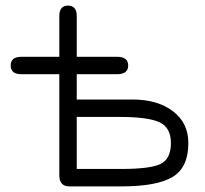

<svg xmlns="http://www.w3.org/2000/svg" viewBox="-20 -663 729 683"><path d="M413 0H227Q191 0 191 -39V-399H56Q18 -399 18 -430Q18 -461 56 -461H191V-606Q191 -643 222 -643Q253 -643 253 -606V-461H396Q436 -461 436 -430Q436 -399 396 -399H253V-309H452Q540 -309 595 -267.5Q650 -226 650 -154Q650 -67 594 -33.5Q538 0 413 0ZM253 -62H413Q515 -62 551.5 -80Q588 -98 588 -154Q588 -209 547.5 -228Q507 -247 407 -247H253Z"/></svg>

Font: Jura Medium
Style: Regular
Weight: 500
Designer: Daniel Johnson, Alexei Vanyashin
Foundry: Daniel Johnson
Version: Version 5.103